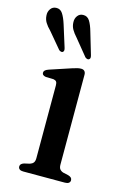

<svg xmlns="http://www.w3.org/2000/svg" viewBox="-117 -745 525 798"><g transform="rotate(15 145.5 -346.5)"><path d="M208.5 -454.5V-68Q208.5 -54.5 213.8 -48Q219 -41.5 228.5 -38.5L251 -33.5Q259.5 -31 263.8 -26.8Q268 -22.5 268 -16Q268 -8.5 262.2 -4.2Q256.5 0 246 0H66Q56 0 50.5 -4.2Q45 -8.5 45 -16Q45 -22.5 49.2 -26.5Q53.5 -30.5 61 -33L85 -38.5Q94.5 -41.5 99.8 -48Q105 -54.5 105 -67.5V-381Q105 -392 101.2 -396.8Q97.5 -401.5 89 -403L55 -404Q47 -405.5 43.2 -408.8Q39.5 -412 39.5 -418Q39.5 -424 44 -428.2Q48.5 -432.5 58.5 -436L150.5 -466.5Q164.5 -471 172.8 -473Q181 -475 189 -475Q198.5 -475 203.5 -469.5Q208.5 -464 208.5 -454.5ZM70.1 -635 98.8 -543.5Q100.8 -537.5 101.2 -532.5Q101.6 -527.5 98 -523.5Q94.8 -520.5 89.9 -521.5Q85 -522.5 80.6 -526L23.5 -594Q9.3 -608 1 -621.5Q-7.3 -635 -8.1 -652Q-9.3 -667.5 -0.6 -679.8Q8.1 -692 23.1 -692.5Q40.9 -693.5 51.2 -677.8Q61.6 -662 70.1 -635ZM185.5 -633.5 212.6 -542Q214.6 -536 214.8 -530.8Q215 -525.5 211.4 -522.5Q207.8 -519 202.9 -520.2Q198 -521.5 193.6 -525L136.9 -594.5Q123.5 -609 115.6 -622.8Q107.7 -636.5 107.3 -653.5Q106.5 -669.5 115.4 -681.2Q124.3 -693 139.3 -693Q157.5 -693.5 167.7 -677.2Q177.8 -661 185.5 -633.5Z"/></g></svg>

Font: Fraunces 18pt
Style: Regular
Weight: 400
Version: Version 1.000;[b76b70a41]